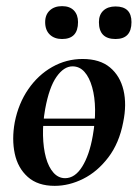

<svg xmlns="http://www.w3.org/2000/svg" viewBox="-20 -591 448 625"><path d="M74 -181V-205H343V-181ZM158 14Q103 14 70.5 -15Q38 -44 28 -91Q18 -138 28 -193Q40 -254 72 -300.5Q104 -347 150 -373Q196 -399 249 -399Q305 -399 338 -371.5Q371 -344 382 -297.5Q393 -251 381 -193Q368 -125 332.5 -78.5Q297 -32 251 -9Q205 14 158 14ZM192 -11Q224 -11 247.5 -48.5Q271 -86 282 -149Q290 -194 289.5 -234.5Q289 -275 280 -307Q271 -339 255 -357Q239 -375 216 -375Q188 -375 164 -341Q140 -307 127 -236Q119 -191 120 -150Q121 -109 129.5 -78Q138 -47 154 -29Q170 -11 192 -11ZM182 -464Q157 -464 142 -478.5Q127 -493 127 -519Q127 -543 142 -557Q157 -571 182 -571Q207 -571 220.5 -557Q234 -543 234 -519Q234 -464 182 -464ZM356 -464Q302 -464 302 -519Q302 -543 316.5 -556.5Q331 -570 356 -570Q408 -570 408 -519Q408 -464 356 -464Z"/></svg>

Font: Cormorant Garamond Light
Style: Italic
Weight: 300
Italic angle: -10°
Designer: Christian Thalmann (Catharsis Fonts)
Foundry: Catharsis Fonts
Version: Version 4.001